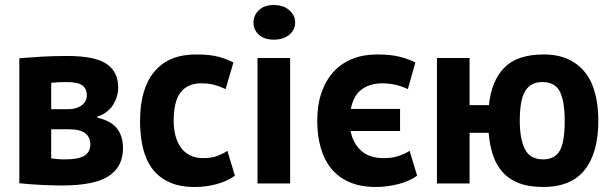

<svg xmlns="http://www.w3.org/2000/svg" viewBox="-20 -731 2438 765"><path d="M57 -499Q92 -502 141.5 -505Q191 -508 248 -508Q358 -508 404.5 -476.5Q451 -445 451 -382Q451 -347 431 -314Q411 -281 368 -266V-262Q422 -250 446 -219.5Q470 -189 470 -141Q470 -66 412.5 -29Q355 8 228 8Q186 8 139 5.5Q92 3 57 -1ZM184 -100Q198 -98 210 -97Q222 -96 240 -96Q294 -96 317 -111Q340 -126 340 -157Q340 -183 320.5 -199.5Q301 -216 251 -216H184ZM253 -296Q285 -296 305.5 -311.5Q326 -327 326 -351Q326 -377 308.5 -390.5Q291 -404 245 -404Q222 -404 208.5 -403Q195 -402 184 -401V-296Z M916 -31Q886 -9 843.5 2.5Q801 14 756 14Q696 14 654.5 -5Q613 -24 587 -58.5Q561 -93 549.5 -142Q538 -191 538 -250Q538 -377 595 -445.5Q652 -514 761 -514Q816 -514 849.5 -505Q883 -496 910 -482L879 -376Q856 -387 833.5 -393Q811 -399 782 -399Q728 -399 700 -363.5Q672 -328 672 -250Q672 -218 679 -191Q686 -164 700 -144Q714 -124 736.5 -112.5Q759 -101 789 -101Q822 -101 845 -109.5Q868 -118 886 -130Z M1006 -500H1136V0H1006ZM990 -641Q990 -670 1011.5 -690.5Q1033 -711 1071 -711Q1109 -711 1132.5 -690.5Q1156 -670 1156 -641Q1156 -612 1132.5 -592.5Q1109 -573 1071 -573Q1033 -573 1011.5 -592.5Q990 -612 990 -641Z M1642 -31Q1612 -9 1567 2.5Q1522 14 1477 14Q1417 14 1373 -5Q1329 -24 1300.5 -58.5Q1272 -93 1258 -142Q1244 -191 1244 -250Q1244 -313 1261 -362Q1278 -411 1309 -445Q1340 -479 1384 -496.5Q1428 -514 1482 -514Q1536 -514 1572 -505Q1608 -496 1635 -482L1605 -376Q1582 -387 1556.5 -393Q1531 -399 1502 -399Q1455 -399 1421.5 -375Q1388 -351 1378 -297H1574V-209H1377Q1386 -161 1418.5 -131Q1451 -101 1509 -101Q1543 -101 1568 -109.5Q1593 -118 1612 -130Z M2144 14Q2088 14 2048.5 -1Q2009 -16 1983.5 -44Q1958 -72 1944.5 -112Q1931 -152 1927 -202H1851V0H1721V-500H1851V-312H1928Q1938 -409 1989.5 -461.5Q2041 -514 2146 -514Q2203 -514 2244 -495Q2285 -476 2312 -441.5Q2339 -407 2351.5 -358Q2364 -309 2364 -250Q2364 -123 2310 -54.5Q2256 14 2144 14ZM2051 -250Q2051 -177 2071.5 -136.5Q2092 -96 2144 -96Q2190 -96 2210 -130Q2230 -164 2230 -250Q2230 -327 2211 -365.5Q2192 -404 2141 -404Q2095 -404 2073 -369Q2051 -334 2051 -250Z"/></svg>

Font: PTSans
Style: Bold
Weight: 700
Designer: A.Korolkova, O.Umpeleva, V.Yefimov
Foundry: ParaType Ltd
Version: Version 2.003W OFL